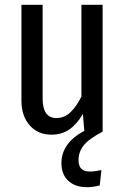

<svg xmlns="http://www.w3.org/2000/svg" viewBox="-20 -547 519 797"><path d="M406 -527V0H405Q348 30 327 57Q306 84 306 117Q306 141 317 153Q328 165 353 165Q373 165 401 159L394 223Q364 230 341 230Q292 230 263.5 203.5Q235 177 235 130Q235 47 330 -4L324 -74Q299 -31 267.5 -9.5Q236 12 194 12Q137 12 103 -27Q69 -66 69 -129V-527H157V-138Q157 -57 214 -57Q247 -57 272 -80.5Q297 -104 318 -146V-527Z"/></svg>

Font: Fira Sans Compressed
Style: Regular
Weight: 400
Width: 1
Designer: bBox Type GmbH & Carrois Corporate GbR & Edenspiekermann AG
Foundry: bBox Type GmbH & Carrois Corporate GbR & Edenspiekermann AG
Version: Version 4.301